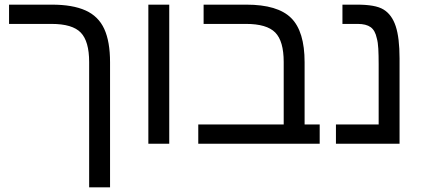

<svg xmlns="http://www.w3.org/2000/svg" viewBox="-20 -619 1821 827"><path d="M454 188H364V-352Q364 -441 328 -478.5Q292 -516 202 -516H19V-599H203Q293 -599 348.5 -574Q404 -549 429 -494.5Q454 -440 454 -351Z M619 0V-599H709V0Z M857 -516V-599H1041Q1176 -599 1234 -541.5Q1292 -484 1292 -351V-83H1357V0H834V-83H1202V-352Q1202 -442 1165.5 -479Q1129 -516 1040 -516Z M1701 0H1427V-83H1611V-342Q1611 -381 1609.5 -409Q1608 -437 1603 -454Q1596 -488 1576.5 -502Q1557 -516 1521 -516H1455V-599H1518Q1557 -599 1585.5 -594Q1614 -589 1632 -578Q1668 -556 1684.5 -506Q1701 -456 1701 -367Z"/></svg>

Font: Noto Sans Hebrew Droid
Style: Regular
Weight: 400
Designer: Monotype Design Team
Foundry: Monotype Imaging Inc.
Version: Version 1.100